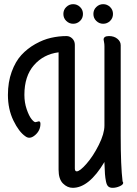

<svg xmlns="http://www.w3.org/2000/svg" viewBox="-20 -873 656 921"><path d="M481 -94V-96Q407 28 329 28Q303 28 282 7Q261 -14 261 -59V-622Q189 -613 143 -560.5Q97 -508 97 -418Q97 -381 108 -349Q119 -317 131 -302Q143 -287 150 -287Q153 -287 158.5 -289Q164 -291 166 -291Q174 -291 174 -279Q174 -247 148.5 -225Q123 -203 102 -219Q71 -240 44.5 -294.5Q18 -349 18 -418Q18 -479 36 -528.5Q54 -578 82.5 -609Q111 -640 149 -661.5Q187 -683 224.5 -691.5Q262 -700 299 -700Q315 -700 327 -688Q339 -676 339 -658V-65Q339 -51 348 -51Q363 -51 395 -87.5Q427 -124 454 -178Q481 -232 481 -271V-651Q481 -662 479 -671.5Q477 -681 477 -683Q477 -700 503 -700Q527 -700 543 -687Q559 -674 559 -656V-222Q559 -75 568 -3Q571 2 571 4Q571 13 554 20.5Q537 28 520 28Q507 28 499.5 21.5Q492 15 488.5 -2Q485 -19 483.5 -38Q482 -57 481 -91Q481 -93 481 -94ZM298 -772.5Q284 -786 284 -806Q284 -826 298 -839.5Q312 -853 331 -853Q350 -853 364 -839.5Q378 -826 378 -806Q378 -786 364 -772.5Q350 -759 331 -759Q312 -759 298 -772.5ZM442 -772.5Q428 -786 428 -806Q428 -826 442 -839.5Q456 -853 475 -853Q494 -853 508 -839.5Q522 -826 522 -806Q522 -786 508 -772.5Q494 -759 475 -759Q456 -759 442 -772.5Z"/></svg>

Font: Grand Hotel
Style: Regular
Weight: 400
Designer: Brian J. Bonislawsky & Jim Lyles for Astigmatic (AOETI)
Foundry: Astigmatic (AOETI)
Version: Version 001.000